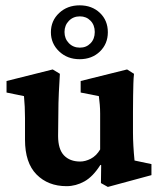

<svg xmlns="http://www.w3.org/2000/svg" viewBox="-20 -699 607 731"><path d="M492.2 -87.9 556.6 -74.2V-32.2L390.6 12.7L364.3 -2L365.2 -70.3L362.3 -71.3Q334 -26.4 301.3 -8.3Q268.6 9.8 233.4 9.8Q163.1 9.8 119.1 -34.7Q75.2 -79.1 75.2 -167V-250Q75.2 -271.5 74.2 -292Q73.2 -312.5 71.3 -333L4.9 -346.7V-390.6L180.7 -434.6L208 -418Q206.1 -388.7 204.1 -347.7Q202.1 -306.6 202.1 -263.7L201.2 -181.6Q201.2 -130.9 223.6 -107.4Q246.1 -84 285.2 -84Q304.7 -84 325.7 -94.7Q346.7 -105.5 361.3 -129.9V-224.6Q361.3 -248 361.3 -266.1Q361.3 -284.2 359.9 -300.3Q358.4 -316.4 356.4 -333L287.1 -346.7V-390.6L463.9 -434.6L490.2 -418Q488.3 -401.4 487.8 -380.9Q487.3 -360.4 486.8 -333.5Q486.3 -306.6 486.3 -272.5V-194.3Q486.3 -170.9 487.8 -144Q489.3 -117.2 492.2 -87.9ZM283.2 -473.6Q236.3 -473.6 205.1 -503.4Q173.8 -533.2 173.8 -576.2Q173.8 -620.1 205.1 -649.4Q236.3 -678.7 283.2 -678.7Q330.1 -678.7 360.4 -649.9Q390.6 -621.1 390.6 -576.2Q390.6 -532.2 360.4 -502.9Q330.1 -473.6 283.2 -473.6ZM284.2 -517.6Q308.6 -517.6 324.7 -534.2Q340.8 -550.8 340.8 -577.1Q340.8 -603.5 324.7 -620.1Q308.6 -636.7 284.2 -636.7Q258.8 -636.7 242.2 -619.6Q225.6 -602.5 225.6 -577.1Q225.6 -551.8 242.2 -534.7Q258.8 -517.6 284.2 -517.6Z"/></svg>

Font: Crimson Pro
Style: Bold
Weight: 700
Designer: Jacques Le Bailly
Foundry: Baron von Fonthausen
Version: Version 1.003